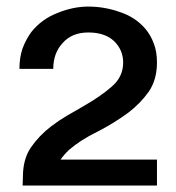

<svg xmlns="http://www.w3.org/2000/svg" viewBox="-20 -573 545 593"><path d="M144.5 -360.4C144.5 -392.9 154.3 -419.6 173.8 -440.4C192.7 -461.9 219.1 -472.7 252.9 -472.7C286.8 -472.7 313.2 -463.9 332 -446.3C350.9 -428.1 360.4 -405.9 360.4 -379.9C360.4 -349.9 348.3 -324.9 324.2 -304.7C300.8 -284.5 273.1 -265.3 241.2 -247.1C223.6 -236.6 206.1 -226.6 188.5 -216.8C170.9 -206.4 154 -195 137.7 -182.6C113 -163.7 92.1 -141.9 75.2 -117.2C58.9 -93.1 50.8 -63.1 50.8 -27.3C50.1 -13.7 49.8 -4.6 49.8 0H464.8V-80.1H167C174.2 -90.4 183 -100.5 193.4 -110.3C216.8 -130.5 245.8 -149.1 280.3 -166C314.8 -183.6 347 -203.4 377 -225.6C401.7 -244.5 422.5 -265.9 439.5 -290C456.4 -314.8 464.8 -344.7 464.8 -379.9C464.8 -402 461.6 -421.5 455.1 -438.5C448.6 -456 439.8 -471.3 428.7 -484.4C407.9 -508.5 381.5 -525.7 349.6 -536.1C317.7 -547.2 285.5 -552.7 252.9 -552.7C221.7 -552.7 190.1 -546.2 158.2 -533.2C125.7 -520.8 98.6 -501.3 77.1 -474.6C66.1 -459.6 57 -442.7 49.8 -423.8C43.3 -404.9 40 -383.8 40 -360.3Z"/></svg>

Font: Helmet
Style: Regular
Weight: 400
Designer: Carl Enlund
Version: 1.0